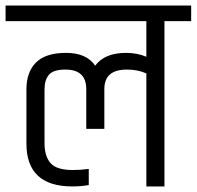

<svg xmlns="http://www.w3.org/2000/svg" viewBox="-44 -670 707 690"><path d="M51 -154V-349Q51 -411 85.5 -445.5Q120 -480 193.5 -480Q267 -480 298 -434Q332 -480 409 -480Q449 -480 482 -466V-594H-24V-650H643V-594H547V0H482V-406Q452 -420 412 -420Q331 -420 331 -350V-207H266V-350Q266 -420 191 -420Q148 -420 132 -401.5Q116 -383 116 -348V-155Q116 -109 137.5 -84Q159 -59 218 -59Q247 -59 275 -63V-5Q248 0 216 0Q51 0 51 -154Z"/></svg>

Font: Khand
Style: Regular
Weight: 400
Designer: Devanagari: Sanchit Sawaria, Jyotish Sonowal; Latin: Satya Rajpurohit
Foundry: Indian Type Foundry
Version: Version 1.101;PS 1.0;hotconv 1.0.78;makeotf.lib2.5.61930; tt